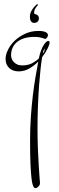

<svg xmlns="http://www.w3.org/2000/svg" viewBox="-20 -369 292 957"><path d="M171.9 -214.8Q185.5 -214.8 194.8 -212.9Q204.1 -210.9 209.5 -207.8Q214.8 -204.6 217 -200.9Q219.2 -197.3 219.2 -193.8Q219.2 -188.5 214.1 -181.6Q209 -174.8 205.1 -174.8Q203.1 -174.8 200 -176.5Q196.8 -178.2 190.7 -179.9Q184.6 -181.6 175.5 -183.3Q166.5 -185.1 152.8 -185.1Q96.7 -185.1 65.9 -160.4Q35.2 -135.7 35.2 -92.8Q35.2 -85.4 38.3 -76.7Q41.5 -67.9 48.1 -60.5Q54.7 -53.2 65.2 -48.1Q75.7 -43 90.8 -43Q119.6 -43 139.9 -53.7Q160.2 -64.5 173.8 -78.1Q173.8 -80.6 174.3 -82.5Q174.8 -84.5 175.8 -86.9Q179.2 -103.5 184.8 -117.9Q190.4 -132.3 196.8 -142.8Q203.1 -153.3 209.5 -159.2Q215.8 -165 220.2 -165Q225.6 -165 226.3 -161.6Q227.1 -158.2 227.1 -155.8Q227.1 -147 217 -126.7Q207 -106.4 189.9 -84Q186 -60.5 182.1 -24.9Q178.2 10.7 174.8 56.6Q171.4 102.5 169.2 157.5Q167 212.4 167 273.9Q167 325.2 168.9 372.8Q170.9 420.4 173.1 457Q175.3 493.7 177.2 516.4Q179.2 539.1 179.2 541Q179.2 547.9 178 551.5Q176.8 555.2 172.9 559.1Q169.9 562 165.8 565.4Q161.6 568.8 157.2 568.8Q151.4 568.8 148.9 564.9Q146 561.5 142.6 550.8Q139.2 540 136.5 514.9Q133.8 489.7 131.8 446.3Q129.9 402.8 129.9 333Q129.9 271.5 133.8 214.1Q137.7 156.7 143.8 106.2Q149.9 55.7 157.2 12.9Q164.6 -29.8 170.9 -62Q150.4 -41.5 125.7 -27.3Q101.1 -13.2 73.2 -13.2Q60.5 -13.2 48.6 -16.8Q36.6 -20.5 27.6 -28.3Q18.6 -36.1 13.2 -47.9Q7.8 -59.6 7.8 -75.2Q7.8 -96.2 19.8 -120.8Q31.7 -145.5 53.5 -166.3Q75.2 -187 105.5 -200.9Q135.7 -214.8 171.9 -214.8ZM199.2 -121.1Q197.3 -118.7 195.8 -113.8Q194.3 -108.9 192.9 -102.1Q194.8 -104.5 196.3 -106.2Q197.8 -107.9 198.7 -109.4Q199.7 -111.3 200.2 -112.8Q202.1 -119.6 203.1 -123.5Q204.1 -127 203.6 -127.2Q203.1 -127.4 199.2 -121.1ZM150.9 -254.9Q139.6 -254.9 134.3 -263.4Q128.9 -272 128.9 -283.2Q128.9 -289.6 130.1 -296.6Q131.3 -303.7 135 -311.5Q138.7 -319.3 145 -327.9Q151.4 -336.4 162.1 -346.2Q166.5 -350.6 168 -346.9Q169.4 -343.3 167 -340.8Q161.1 -335.4 157 -328.4Q152.8 -321.3 151.1 -314.7Q149.4 -308.1 150.1 -303.7Q150.9 -299.3 154.8 -298.8Q161.6 -297.9 167.7 -292.7Q173.8 -287.6 173.8 -277.8Q173.8 -266.6 167.2 -260.7Q160.6 -254.9 150.9 -254.9Z"/></svg>

Font: Stalemate
Style: Regular
Weight: 400
Designer: Astigmatic (AOETI)
Foundry: Astigmatic (AOETI)
Version: Version 001.000